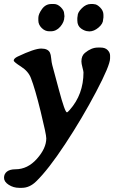

<svg xmlns="http://www.w3.org/2000/svg" viewBox="-32 -696 574 945"><path d="M156.7 -595.2V-607.9Q156.7 -626.5 174.6 -651.4Q192.4 -676.3 221.2 -676.3H233.9Q251.5 -676.3 267.6 -660.2Q283.7 -644 283.7 -629.4L285.2 -616.7V-614.7L284.7 -612.8Q284.7 -587.9 264.9 -564.9Q245.1 -542 218.3 -542H210Q189.5 -542 173.1 -558.3Q156.7 -574.7 156.7 -595.2ZM475.6 -600.1Q475.6 -579.6 453.1 -560.5Q430.7 -541.5 408.2 -541.5H406.2L403.8 -542Q386.2 -542 367.4 -555.4Q348.6 -568.8 348.6 -595.2V-607.4Q350.1 -614.7 350.1 -618.2Q350.1 -634.8 370.8 -655.5Q391.6 -676.3 415 -676.3H425.8Q430.7 -675.3 432.1 -675.3Q444.8 -675.3 460.9 -659.2Q477.1 -643.1 477.1 -623V-610.4Q475.6 -604.5 475.6 -600.1ZM297.4 -143.1Q300.8 -143.1 311 -154.8Q378.9 -231.4 378.9 -339.8Q378.9 -344.7 373.8 -364.3Q368.7 -383.8 368.7 -393.6Q368.7 -421.4 385.7 -435.5Q417.5 -461.9 449.2 -461.9H463.4Q485.8 -461.9 497.8 -449.5Q509.8 -437 509.8 -422.4V-408.7Q509.8 -374.5 440.9 -243.9Q372.1 -113.3 288.8 12.9Q205.6 139.2 145.5 197.3Q113.3 228.5 75.7 228.5H62Q34.2 228.5 11 213.6Q-12.2 198.7 -12.2 179.2Q-12.2 159.7 2.4 148.4Q17.1 137.2 43.9 137.2Q104 137.2 149.9 85.4Q195.8 33.7 195.8 -15.1Q195.8 -34.2 168.2 -146.7Q140.6 -259.3 120.1 -312Q107.4 -345.2 71.5 -368.2Q35.6 -391.1 35.6 -397.9Q35.6 -408.2 54.7 -417.5Q137.7 -457 170.9 -457Q204.1 -457 213.9 -436.5Q218.3 -427.7 220 -408.2Q221.7 -388.7 225.3 -375.5Q229 -362.3 258.3 -252.7Q287.6 -143.1 297.4 -143.1Z"/></svg>

Font: Averia Serif Libre
Style: Bold Italic
Weight: 700
Italic angle: -6.90001°
Version: Version 1.002